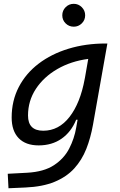

<svg xmlns="http://www.w3.org/2000/svg" viewBox="-20 -750 626 1004"><path d="M24.4 234.4 20.5 158.7 122.1 153.3Q209.5 148.4 262.2 113.8Q314.9 79.1 341.8 26.9Q368.7 -25.4 378.4 -82.5L385.7 -124H378.4Q352.1 -59.6 301.8 -24.7Q251.5 10.3 182.1 10.3Q114.3 10.3 77.6 -27.6Q41 -65.4 41 -135.3Q41 -223.1 78.1 -294.7Q115.2 -366.2 181.9 -417Q248.5 -467.8 337.9 -495.1Q427.2 -522.5 532.2 -522.5H541.5L466.3 -98.1Q454.1 -29.3 431.2 28.8Q408.2 86.9 368.2 130.9Q328.1 174.8 265.6 200.7Q203.1 226.6 112.3 230.5ZM441.4 -441.9Q351.6 -430.2 280.3 -389.2Q209 -348.1 167.7 -285.4Q126.5 -222.7 126.5 -146Q126.5 -66.4 206.1 -66.4Q287.6 -66.4 343.8 -138.9Q399.9 -211.4 422.9 -336.9L424.3 -343.8ZM365.7 -610.4Q340.8 -610.4 323.2 -627.7Q305.7 -645 305.7 -669.9Q305.7 -694.8 323.2 -712.4Q340.8 -730 365.7 -730Q390.1 -730 407.7 -712.4Q425.3 -694.8 425.3 -669.9Q425.3 -645 407.7 -627.7Q390.1 -610.4 365.7 -610.4Z"/></svg>

Font: CaskaydiaCove NFP SemiLight
Style: Italic
Weight: 350
Italic angle: -10°
Designer: Aaron Bell
Foundry: Saja Typeworks
Version: Version 2111.001; VTT 6.35;Nerd Fonts 3.1.1